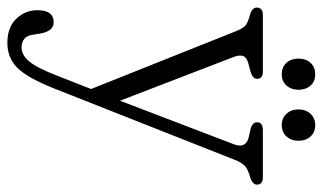

<svg xmlns="http://www.w3.org/2000/svg" viewBox="-200 -415 854 508"><g transform="rotate(90 227.0 -161.0)"><path d="M173 115.5 208.5 25 56 -357Q48.5 -376 41 -383Q33.5 -390 10 -396Q-7 -402 -7 -413Q-7 -429.5 12.5 -429.5H162.5Q181.5 -429.5 181.5 -414Q181.5 -402.5 163 -397L144 -392Q125.5 -387.5 121.5 -378Q117.5 -368.5 124 -351.5L239.5 -51.5L355 -353.5Q366.5 -384.5 336.5 -392L314 -397Q296.5 -402 296.5 -414Q296.5 -429.5 317.5 -429.5H441.5Q461.5 -429.5 461.5 -414Q461.5 -403 444 -396.5Q421.5 -390.5 412.2 -382Q403 -373.5 396 -355.5L207 123Q178.5 194.5 152 220.5Q125.5 246.5 86.5 246.5Q45 246.5 22.5 222.8Q0 199 0 167Q0 124 32 124Q55 124 61.5 158L64 173.5Q66 193.5 75.2 201.2Q84.5 209 98.5 209Q118.5 209 135.5 188.8Q152.5 168.5 173 115.5ZM169.5 -479.5Q150.5 -479.5 139.2 -492Q128 -504.5 128 -523.5Q128 -543 139.2 -555.5Q150.5 -568 169.5 -568Q188.5 -568 199.5 -555.5Q210.5 -543 210.5 -523.5Q210.5 -505 199.5 -492.2Q188.5 -479.5 169.5 -479.5ZM304 -479.5Q285.5 -479.5 274 -492Q262.5 -504.5 262.5 -523.5Q262.5 -543 274 -555.5Q285.5 -568 304 -568Q323 -568 334.2 -555.5Q345.5 -543 345.5 -523.5Q345.5 -505 334.2 -492.2Q323 -479.5 304 -479.5Z"/></g></svg>

Font: Fraunces 144pt S100 Light
Style: Regular
Weight: 300
Version: Version 1.000; ttfautohint (v1.8.3)